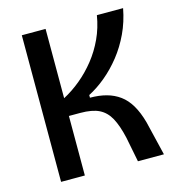

<svg xmlns="http://www.w3.org/2000/svg" viewBox="-100 -747 772 835"><g transform="rotate(-15 286.0 -330.0)"><path d="M73 0V-660H180V-348Q220 -369 257.5 -400Q295 -431 326.5 -470.5Q358 -510 380 -557.5Q402 -605 411 -660H529Q518 -601 494 -550Q470 -499 437 -457.5Q404 -416 366 -384.5Q328 -353 289 -333V-321Q330 -321 363 -312Q396 -303 422 -284Q448 -265 467 -233Q486 -201 499 -154L536 0H419L397 -112Q384 -169 365.5 -203Q347 -237 316 -252.5Q285 -268 231 -268H180V0Z"/></g></svg>

Font: Bricolage Grotesque SemiCondensed Medium
Style: Regular
Weight: 500
Width: 4
Designer: Mathieu Triay
Foundry: Atelier Triay
Version: Version 1.001;gftools[0.9.33.dev8+g029e19f]